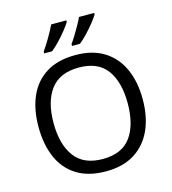

<svg xmlns="http://www.w3.org/2000/svg" viewBox="-135 -1053 1050 1173"><g transform="rotate(-15 390.5 -467.0)"><path d="M720 -358Q720 -247 682.5 -164.5Q645 -82 572 -36Q499 10 391 10Q280 10 206.5 -36Q133 -82 97 -165Q61 -248 61 -359Q61 -469 97 -551Q133 -633 206.5 -679Q280 -725 392 -725Q499 -725 572 -679.5Q645 -634 682.5 -551.5Q720 -469 720 -358ZM156 -358Q156 -223 213 -145.5Q270 -68 391 -68Q513 -68 569 -145.5Q625 -223 625 -358Q625 -493 569 -569.5Q513 -646 392 -646Q271 -646 213.5 -569.5Q156 -493 156 -358ZM570 -934Q560 -917 537 -888Q514 -859 487 -830.5Q460 -802 437 -784H387V-796Q401 -815 417 -841Q433 -867 448.5 -894.5Q464 -922 474 -944H570ZM394 -934Q384 -917 361 -888Q338 -859 311 -830.5Q284 -802 261 -784H211V-796Q232 -825 257 -867.5Q282 -910 298 -944H394Z"/></g></svg>

Font: Noto Sans Tifinagh
Style: Regular
Weight: 400
Designer: JamraPatel
Foundry: JamraPatel LLC
Version: Version 2.004; ttfautohint (v1.8.4.7-5d5b)